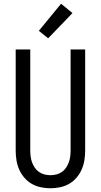

<svg xmlns="http://www.w3.org/2000/svg" viewBox="-20 -1000 540 1028"><path d="M250 8Q224 8 198 2.5Q172 -3 149.5 -16Q127 -29 110 -49Q93 -69 82.5 -93Q72 -117 68 -143Q64 -169 64 -195V-735H142V-195Q142 -179 144 -162.5Q146 -146 151.5 -131Q157 -116 166 -102.5Q175 -89 188.5 -79.5Q202 -70 218 -66Q234 -62 250 -62Q266 -62 282 -66Q298 -70 311.5 -79.5Q325 -89 334 -102.5Q343 -116 348.5 -131Q354 -146 356 -162.5Q358 -179 358 -195V-735H436V-195Q436 -169 432 -143Q428 -117 417.5 -93Q407 -69 390 -49Q373 -29 350.5 -16Q328 -3 302 2.5Q276 8 250 8ZM238 -795 188 -835 307 -980 368 -930Z"/></svg>

Font: Iosevka Curly
Style: Regular
Weight: 400
Monospace: yes
Designer: Belleve Invis
Foundry: Belleve Invis
Version: Version 22.1.2; ttfautohint (v1.8.4)